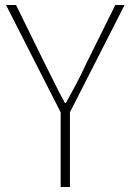

<svg xmlns="http://www.w3.org/2000/svg" viewBox="-20 -746 522 766"><path d="M222 0H259V-298L477 -726H440L324 -492C300 -439 272 -388 243 -335H239C210 -388 186 -439 159 -492L44 -726H4L222 -298Z"/></svg>

Font: Harano Aji Gothic TW ExtraLight
Style: Regular
Weight: 250
Foundry: Masamichi Hosoda
Version: HaranoAjiGothicTW-ExtraLight version 20230610;ttx 4.39.4